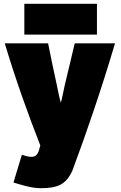

<svg xmlns="http://www.w3.org/2000/svg" viewBox="-20 -775 639 1010"><path d="M192 -10C184 17 181 50 146 50C134 50 121 48 95 39L51 185C84 195 144 215 193 215C282 215 327 197 361 122C439 -88 512 -301 585 -547H373C357 -479 340 -406 322 -333C312 -289 305 -249 300 -235C294 -251 287 -289 278 -332C262 -403 248 -473 233 -547H5C67 -341 131 -166 192 -10ZM108 -593H490V-755H108Z"/></svg>

Font: Repo ExtraBlack
Style: Regular
Weight: 400
Designer: Stefan Peev
Foundry: Context Ltd
Version: Version 001.502